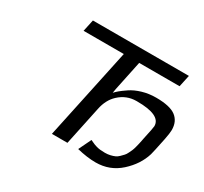

<svg xmlns="http://www.w3.org/2000/svg" viewBox="-145 -901 1195 1124"><g transform="rotate(30 453.0 -339.0)"><path d="M168 -615.2 185.1 -694.8H834L816.9 -615.2H543.9L502 -415L497.1 -386.2Q508.3 -398.4 522.2 -410.2Q536.1 -421.9 566.2 -442.4Q596.2 -462.9 639.6 -475.8Q683.1 -488.8 731.9 -488.8Q826.2 -488.8 866 -458.5Q905.8 -428.2 905.8 -370.1Q905.8 -351.1 897 -305.4Q888.2 -259.8 879.9 -224.1L871.1 -187Q847.2 -107.9 778.1 -45.4Q709 17.1 613.8 17.1Q556.6 17.1 486.8 0L527.8 -85Q529.8 -84 541.5 -78.6Q553.2 -73.2 558.6 -71Q564 -68.8 575.9 -65.4Q587.9 -62 602.1 -60.5Q616.2 -59.1 632.8 -59.1Q651.9 -59.1 668.5 -63Q685.1 -66.9 697.5 -72.5Q710 -78.1 720.9 -89.1Q731.9 -100.1 739.5 -108.2Q747.1 -116.2 754.2 -131.1Q761.2 -146 765.1 -154.5Q769 -163.1 773.4 -179.9Q777.8 -196.8 779.3 -203.4Q780.8 -210 784.4 -227.1Q788.1 -244.1 788.1 -246.1Q806.2 -328.1 806.2 -338.9Q806.2 -414.1 647 -414.1H642.1Q575.2 -414.1 524.9 -367.2Q482.9 -328.1 469.2 -261.2L414.1 0H309.1L439.9 -615.2Z"/></g></svg>

Font: CMU Bright
Style: SemiBoldOblique
Weight: 600
Italic angle: -12°
Version: Version 0.7.0